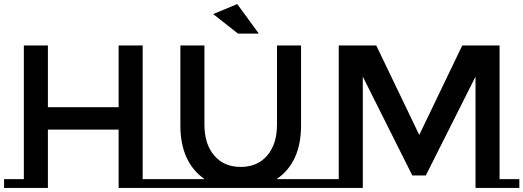

<svg xmlns="http://www.w3.org/2000/svg" viewBox="-20 -922 2568 942"><path d="M777 -43H680V-699H562V-396H215V-699H97V0H215V-286H562V0H777ZM97 -43V0H0V-43Z M1545 -43V0H777V-43H984Q865 -126 865 -306V-699H983V-311Q983 -215 1031 -159Q1079 -103 1161 -103Q1243 -103 1291 -159Q1339 -215 1339 -311V-699H1457V-306Q1457 -125 1337 -43ZM1250 -757H1148L1026 -853L1144 -902Z M2528 -43V0H2313V-546L2069 -61H2003L1760 -546V0H1545V-43H1642V-699H1826L2037 -260L2248 -699H2431V-43Z"/></svg>

Font: Montserrat Subrayada
Style: Regular
Weight: 400
Designer: Julieta Ulanovsky
Foundry: Julieta Ulanovsky
Version: Version 2.001